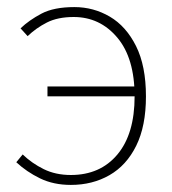

<svg xmlns="http://www.w3.org/2000/svg" viewBox="-20 -510 486 542"><path d="M180 12Q131 12 93 -6.5Q55 -25 26 -52L44 -74Q70 -49 103.5 -32.5Q137 -16 180 -16Q263 -16 311.5 -74Q360 -132 360 -238Q360 -346 311 -404Q262 -462 188 -462Q143 -462 112.5 -446.5Q82 -431 58 -408L38 -430Q62 -453 97 -471.5Q132 -490 190 -490Q244 -490 290 -463Q336 -436 364 -380Q392 -324 392 -238Q392 -154 364.5 -98.5Q337 -43 289 -15.5Q241 12 180 12ZM114 -238V-266H369V-238Z"/></svg>

Font: Source Sans 3 VF
Style: Regular
Weight: 200
Designer: Paul D. Hunt
Foundry: Adobe
Version: Version 3.046;hotconv 1.0.118;makeotfexe 2.5.65603